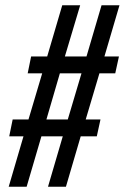

<svg xmlns="http://www.w3.org/2000/svg" viewBox="-20 -708 473 728"><path d="M13 0 69 -191H15L28 -255H88L140 -430H85L98 -494H159L216 -688H284L226 -494H308L365 -688H433L376 -494H431L417 -430H357L305 -255H361L347 -191H286L230 0H162L218 -191H137L81 0ZM156 -255H237L289 -430H207Z"/></svg>

Font: Saira Ultra Condensed SemiBold
Style: Italic
Weight: 600
Width: 1
Italic angle: -12°
Designer: Hector Gatti with collaboration of the Omnibus-Type team
Foundry: Omnibus-Type
Version: Version 1.001; ttfautohint (v1.8)